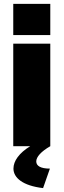

<svg xmlns="http://www.w3.org/2000/svg" viewBox="-20 -750 326 985"><path d="M238 -570V-730H48V-570ZM236 115C188 115 166 101 166 78C166 55 191 27 238 0V-526H48V0H135C78 35 49 76 49 115C49 162 97 203 201 215Z"/></svg>

Font: Raleway Black
Style: Regular
Weight: 900
Designer: Matt McInerney, Pablo Impallari, Rodrigo Fuenzalida
Foundry: Matt McInerney, Pablo Impallari, Rodrigo Fuenzalida
Version: Version 3.000g; ttfautohint (v1.5) -l 8 -r 28 -G 28 -x 14 -D